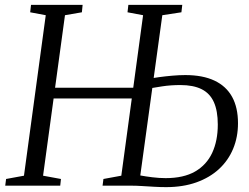

<svg xmlns="http://www.w3.org/2000/svg" viewBox="-20 -763 1024 789"><path d="M1.5 0 5 -27.5 78.5 -41 168 -700.5 104 -712.5 107.5 -743H319.5L316.5 -712.5L247 -700.5L157 -41L230.5 -27.5L227.5 0ZM189 -358.5V-402.5H572V-358.5ZM662.5 6Q640 6 614 4.5Q588 3 563.5 1.5Q539 0 519.5 0H401.5L405 -27.5L478.5 -41L568 -700.5L504 -712.5L507.5 -743H729L725.5 -712.5L647 -700.5L556.5 -42Q578 -38 606.2 -34.5Q634.5 -31 660.5 -31Q734.5 -31 781.8 -58.2Q829 -85.5 852 -135Q875 -184.5 875 -251Q875 -307.5 858.8 -343.5Q842.5 -379.5 808.5 -396.5Q774.5 -413.5 721.5 -413.5Q681.5 -413.5 646.8 -408.2Q612 -403 587 -398.5L589.5 -438.5Q608 -442.5 633.8 -446Q659.5 -449.5 688 -452Q716.5 -454.5 741.5 -454.5Q813 -454.5 861.2 -431.8Q909.5 -409 933.8 -365Q958 -321 958 -256.5Q958 -199.5 938 -151.5Q918 -103.5 879.8 -68.2Q841.5 -33 786.8 -13.5Q732 6 662.5 6Z"/></svg>

Font: Merriweather 72pt Light
Style: Italic
Weight: 300
Italic angle: -7.8°
Version: Version 2.101